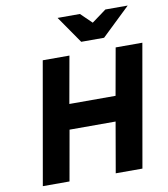

<svg xmlns="http://www.w3.org/2000/svg" viewBox="-97 -1003 949 1084"><g transform="rotate(-10 377.0 -460.5)"><path d="M60 0 183 -700H336L288 -431H553L601 -700H754L631 0H478L528 -288H264L213 0ZM415 -765 307 -921H435L498 -860L581 -921H709L546 -765Z"/></g></svg>

Font: Overpass Black
Style: Italic
Weight: 900
Italic angle: -10°
Designer: Delve Withrington, Dave Bailey, Thomas Jockin
Foundry: Delve Fonts LLC
Version: Version 4.000